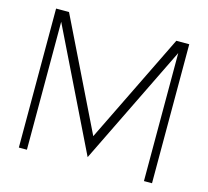

<svg xmlns="http://www.w3.org/2000/svg" viewBox="-103 -834 1034 954"><g transform="rotate(15 414.0 -357.5)"><path d="M71.5 0V-715H138L435 -107.5H393L690 -715H756.5V0H715V-702.5L735 -699.5L414 -42.5L93 -699L113 -702.5V0Z"/></g></svg>

Font: Russolo 10pt ExtraLight
Style: Regular
Weight: 200
Designer: Micah Stupak-Hahn
Version: Version 1.000